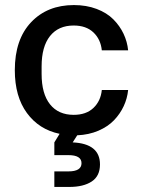

<svg xmlns="http://www.w3.org/2000/svg" viewBox="-20 -530 566 766"><path d="M39.1 -250Q39.1 -372.6 104 -441.2Q168.9 -509.8 274.9 -509.8Q324.7 -509.8 365.5 -494.4Q406.2 -479 432.1 -452.9Q458 -426.8 472.9 -395.3Q487.8 -363.8 491.2 -329.1H386.2Q381.8 -373 352.8 -400.6Q323.7 -428.2 273.9 -428.2Q212.9 -428.2 179.4 -386Q146 -343.8 146 -265.1V-234.9Q146 -156.2 179.4 -114Q212.9 -71.8 273.9 -71.8Q323.7 -71.8 352.8 -99.4Q381.8 -127 386.2 -170.9H491.2Q487.8 -137.2 473.6 -106.7Q459.5 -76.2 435.1 -50.5Q410.6 -24.9 372.6 -8.5Q334.5 7.8 288.1 9.8L270 38.1Q378.9 43 378.9 126Q378.9 172.4 345.9 194.1Q313 215.8 256.8 215.8H196.8V153.8H252.9Q305.2 153.8 305.2 121.1Q305.2 88.9 252.9 88.9H196.8V38.1L217.8 3.9Q135.7 -13.2 87.4 -79.1Q39.1 -145 39.1 -250Z"/></svg>

Font: TASA Orbiter Deck Medium
Style: Regular
Weight: 500
Designer: Weizhong Zhang
Version: Version 1.000;Glyphs 3.1.2 (3151)